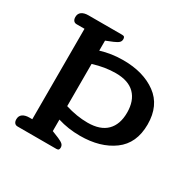

<svg xmlns="http://www.w3.org/2000/svg" viewBox="-153 -854 1019 1013"><g transform="rotate(30 356.0 -347.5)"><path d="M51 -30Q51 -51 66 -61.5Q81 -72 107 -72H124V-623H76Q64 -623 57.5 -631Q51 -639 51 -653Q51 -674 66 -684.5Q81 -695 106 -695H312Q322 -695 325.5 -690.5Q329 -686 329 -678Q329 -665 320.5 -657Q312 -649 291 -640L249 -623V-562Q313 -582 385 -582Q508 -582 586.5 -524.5Q665 -467 665 -352Q665 -237 586.5 -179.5Q508 -122 385 -122Q313 -122 249 -142V-72L291 -55Q312 -46 320.5 -38Q329 -30 329 -17Q329 -9 325.5 -4.5Q322 0 312 0H76Q64 0 57.5 -8Q51 -16 51 -30ZM540 -352Q540 -424 501 -463.5Q462 -503 385 -503Q319 -503 249 -481V-224Q319 -202 385 -202Q462 -202 501 -241Q540 -280 540 -352Z"/></g></svg>

Font: Maitree SemiBold
Style: Regular
Weight: 600
Designer: CadsonDemak Team
Foundry: CadsonDemak
Version: Version 1.001